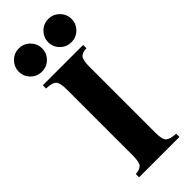

<svg xmlns="http://www.w3.org/2000/svg" viewBox="-281 -919 959 959"><g transform="rotate(-45 198.0 -440.0)"><path d="M63 0V-23Q92 -25 105 -38Q118 -51 118 -100V-565Q118 -614 103.5 -627.5Q89 -641 48 -642V-665H333V-642Q304 -641 291 -627.5Q278 -614 278 -565V-100Q278 -51 293 -38Q308 -25 348 -23V0ZM94 -716Q59 -716 35 -740Q11 -764 11 -798Q11 -831 35 -855.5Q59 -880 94 -880Q128 -880 152 -855.5Q176 -831 176 -798Q176 -764 152 -740Q128 -716 94 -716ZM302 -716Q267 -716 243 -740Q219 -764 219 -798Q219 -831 243 -855.5Q267 -880 302 -880Q336 -880 360 -855.5Q384 -831 384 -798Q384 -764 360 -740Q336 -716 302 -716Z"/></g></svg>

Font: Bona Nova
Style: Bold
Weight: 700
Designer: Mateusz Machalski
Foundry: Capitalics
Version: Version 4.001; ttfautohint (v1.8.3)